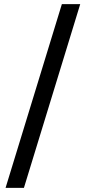

<svg xmlns="http://www.w3.org/2000/svg" viewBox="-20 -760 449 931"><path d="M7 151 280 -740H369L96 151Z"/></svg>

Font: Anuphan Medium
Style: Regular
Weight: 500
Designer: Mike Abbink, Paul van der Laan, Pieter van Rosmalen, Mint Tantisuwanna
Foundry: Bold Monday; Cadson Demak
Version: Version 3.002;hotconv 1.0.109;makeotfexe 2.5.65596